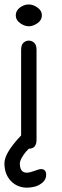

<svg xmlns="http://www.w3.org/2000/svg" viewBox="-28 -657 282 876"><path d="M62.5 87.9Q62.5 130.9 93.8 130.9Q107.4 130.9 129.4 122.6Q151.4 114.3 158.2 114.3Q182.6 114.3 182.6 140.6Q182.6 162.1 165.5 176.3Q148.4 190.4 129.9 194.8Q111.3 199.2 95.7 199.2Q50.8 199.2 21.5 168.5Q-7.8 137.7 -7.8 87.9Q-7.8 41 68.4 -39.1V-429.7Q68.4 -452.1 79.1 -461.9Q89.8 -471.7 103.5 -471.7Q117.2 -471.7 127.9 -461.9Q138.7 -452.1 138.7 -429.7V-19.5Q138.7 21.5 103.5 21.5Q88.9 35.2 78.6 50.8Q68.4 66.4 65.4 75.2Q62.5 84 62.5 87.9ZM103.5 -636.7Q123 -636.7 143.1 -622.6Q163.1 -608.4 163.1 -586.9Q163.1 -565.4 143.1 -551.3Q123 -537.1 103.5 -537.1Q84 -537.1 64 -551.3Q43.9 -565.4 43.9 -586.9Q43.9 -608.4 63 -622.6Q82 -636.7 103.5 -636.7Z"/></svg>

Font: Jura
Style: DemiBold
Weight: 600
Version: Version 2.4